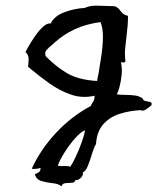

<svg xmlns="http://www.w3.org/2000/svg" viewBox="-20 -491 595 678"><path d="M515 -120Q514 -119 512 -117Q502 -109 493.5 -103.5Q485 -98 476 -102Q437 -100 402.5 -89Q368 -78 345 -52.5Q322 -27 319 18Q313 26 306 49Q299 72 291 93Q283 114 272 118Q275 126 267 135.5Q259 145 245 146Q244 153 237.5 154Q231 155 224 155Q215 155 207.5 156.5Q200 158 197 167Q187 158 166.5 156Q146 154 127 148.5Q108 143 103 124Q110 122 117 117Q124 112 123 102Q106 107 92 105Q123 37 177.5 -21.5Q232 -80 301 -117Q302 -121 304 -124Q306 -127 307 -129Q310 -133 312 -138Q314 -143 314 -153Q271 -143 230.5 -157Q190 -171 154.5 -196.5Q119 -222 89 -247Q87 -249 84.5 -251Q82 -253 79 -255Q81 -266 81 -282Q81 -298 70 -307Q72 -312 81.5 -328.5Q91 -345 104.5 -364.5Q118 -384 132.5 -397Q147 -410 159 -408Q171 -434 206.5 -447.5Q242 -461 279 -463Q297 -471 318 -471Q339 -471 358 -470Q365 -470 372 -469.5Q379 -469 385 -469Q396 -465 401.5 -457.5Q407 -450 413 -444Q419 -438 432 -435Q432 -416 430.5 -398.5Q429 -381 427 -365Q424 -342 422 -320Q420 -298 423 -274Q421 -269 410 -271Q408 -271 407 -271Q412 -250 409.5 -226.5Q407 -203 402 -184Q397 -165 392 -158Q398 -157 405.5 -156.5Q413 -156 421 -156Q438 -156 455.5 -154Q473 -152 485 -142Q485 -137 489.5 -135.5Q494 -134 500 -133Q507 -132 512 -130Q517 -128 515 -120ZM335 -413Q283 -406 243.5 -387.5Q204 -369 172 -340Q169 -337 163 -332Q153 -324 145 -315Q137 -306 141 -293Q176 -257 216 -233Q256 -209 323 -205Q324 -211 325 -217.5Q326 -224 328 -231Q333 -262 338 -295Q343 -328 343.5 -359Q344 -390 335 -413ZM280 -31Q265 -25 245 -2.5Q225 20 208 47Q191 74 184 94Q188 95 193 95.5Q198 96 204 95Q211 95 217.5 95.5Q224 96 228 98Q236 87 247.5 62.5Q259 38 268.5 11.5Q278 -15 280 -31Z"/></svg>

Font: Yuji Boku
Style: Regular
Weight: 400
Designer: Kataoka Yuji
Foundry: Kinuta Font Factory
Version: Version 3.002